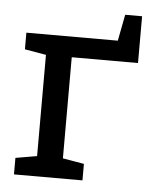

<svg xmlns="http://www.w3.org/2000/svg" viewBox="-48 -669 620 713"><g transform="rotate(5 262.0 -313.0)"><path d="M30.3 0V-61.5L109.9 -75.2V-452.6L30.3 -466.3V-528.3H371.1L390.1 -626.5H453.1V-452.1H206.1V-75.2L285.6 -61.5V0Z"/></g></svg>

Font: Roboto Slab
Style: Regular
Weight: 400
Designer: Google
Version: Version 2.000; ttfautohint (v1.8.1.43-b0c9)